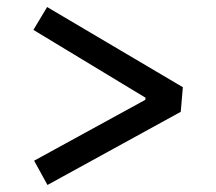

<svg xmlns="http://www.w3.org/2000/svg" viewBox="-20 -520 614 546"><path d="M115 6 77 -63 393 -236 394 -242 75 -435 114 -500 500 -272 494 -202Z"/></svg>

Font: Eczar Medium
Style: Regular
Weight: 500
Designer: Vaibhav Singh
Foundry: Rosetta Type Foundry
Version: Version 2.000